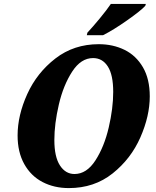

<svg xmlns="http://www.w3.org/2000/svg" viewBox="-20 -951 797 982"><path d="M70 -258Q70 -361 119.5 -470Q169 -579 263.5 -652Q358 -725 485 -725Q558 -725 617 -696Q676 -667 711 -607Q746 -547 746 -458Q746 -358 698 -248.5Q650 -139 556 -64Q462 11 332 11Q257 11 197.5 -20Q138 -51 104 -112Q70 -173 70 -258ZM559 -481Q559 -568 531.5 -611Q504 -654 456 -654Q394 -654 349 -584.5Q304 -515 281 -416.5Q258 -318 258 -235Q258 -149 286.5 -105Q315 -61 361 -61Q423 -61 468 -130.5Q513 -200 536 -298.5Q559 -397 559 -481ZM427 -784Q455 -814 490.5 -857Q526 -900 547 -931H726L723 -921Q700 -896 629.5 -846.5Q559 -797 507 -771H424Z"/></svg>

Font: Noto Serif NarrowBlack
Style: Italic
Weight: 900
Width: 4
Italic angle: -12°
Designer: Monotype Design Team
Foundry: Monotype Imaging Inc.
Version: Version 1.001